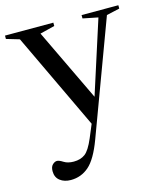

<svg xmlns="http://www.w3.org/2000/svg" viewBox="-115 -596 782 913"><g transform="rotate(-15 276.0 -140.0)"><path d="M121 232.5Q89 232.5 68 216.2Q47 200 47 169.5Q47 148 57.8 137.8Q68.5 127.5 79.5 127.5Q90 127.5 108.8 139.5Q127.5 151.5 157 151.5Q190.5 151.5 212.8 135Q235 118.5 258 64L285 -0.5L59.5 -476.5L-4.5 -495.5V-512H233.5V-495.5L161 -477.5L331.5 -121L447 -480.5L372.5 -495.5V-512H553.5V-495.5L489 -481L281.5 77.5Q248.5 166 210.2 199.2Q172 232.5 121 232.5Z"/></g></svg>

Font: Newsreader Display
Style: Regular
Weight: 400
Designer: Hugues Gentile
Foundry: Production Type
Version: Version 1.001